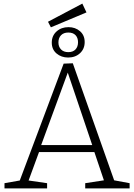

<svg xmlns="http://www.w3.org/2000/svg" viewBox="-20 -1048 746 1068"><path d="M385 -696 615 -45 701 -29V0H454V-29L558 -45L505 -202H197L139 -44L242 -29V0H5V-29L90 -44L334 -694ZM493 -241 357 -644 209 -241ZM461 -979 263 -896 247 -927 438 -1028ZM268 -811Q268 -849 294.5 -873Q321 -897 361 -897Q399 -897 425 -874.5Q451 -852 451 -814Q451 -776 425 -752Q399 -728 359 -728Q321 -728 294.5 -750.5Q268 -773 268 -811ZM414 -813Q414 -838 400 -852.5Q386 -867 360 -867Q334 -867 319.5 -852Q305 -837 305 -812Q305 -788 319.5 -773Q334 -758 360 -758Q386 -758 400 -773Q414 -788 414 -813Z"/></svg>

Font: Bitter Pro Light
Style: Regular
Weight: 300
Designer: Sol Matas, and Bitter project Authors
Foundry: Sol Matas
Version: Version 1.010